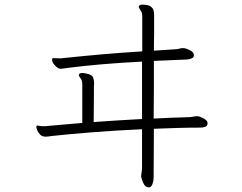

<svg xmlns="http://www.w3.org/2000/svg" viewBox="-20 -745 1040 826"><path d="M830 -245Q840 -244 855 -236Q870 -228 872 -220Q872 -219 872.5 -217.5Q873 -216 873 -214Q873 -204 864 -200Q855 -196 842 -196Q793 -196 742.5 -194.5Q692 -193 642 -191Q642 -136 641.5 -90Q641 -44 641 -15Q641 14 641 18Q641 32 636.5 45Q632 58 625 60Q624 60 622.5 60.5Q621 61 620 61Q608 61 601 50.5Q594 40 591 28.5Q588 17 587 14Q587 9 589 -2.5Q591 -14 591 -25V-189Q479 -184 378 -176Q277 -168 203 -160Q196 -159 189.5 -158Q183 -157 177 -157Q161 -157 152 -166.5Q143 -176 139.5 -186.5Q136 -197 136 -198Q136 -204 140 -205H142Q145 -205 150 -203.5Q155 -202 168 -202Q171 -202 175.5 -202Q180 -202 184 -203Q220 -206 257.5 -209.5Q295 -213 334 -216V-382Q334 -397 328 -406Q326 -410 322.5 -414Q319 -418 319 -422V-423Q321 -431 334 -431Q340 -431 347 -429.5Q354 -428 362 -426Q378 -420 381 -411Q384 -402 385 -388Q385 -384 384.5 -380.5Q384 -377 384 -372Q384 -361 384 -334Q384 -307 383.5 -276Q383 -245 383 -220Q434 -224 486.5 -227Q539 -230 591 -233V-480Q496 -475 419.5 -468.5Q343 -462 272 -453Q262 -452 254 -450.5Q246 -449 239 -449Q227 -451 215.5 -464.5Q204 -478 204 -488Q204 -494 208 -495H211Q215 -495 221 -494.5Q227 -494 235 -494Q239 -494 243 -494Q247 -494 251 -495Q337 -504 416 -511Q495 -518 592 -524V-676Q592 -690 585 -700Q583 -704 580 -708Q577 -712 577 -716V-717Q579 -725 592 -725Q618 -725 628.5 -717Q639 -709 641 -699Q643 -689 643 -682V-647Q643 -631 643 -603Q643 -575 642 -527L734 -533Q742 -533 750.5 -535.5Q759 -538 768 -538H771Q780 -537 795 -530Q810 -523 813 -514Q814 -512 814 -507Q814 -498 805 -494Q796 -490 784 -489L642 -483Q642 -426 642 -361.5Q642 -297 641 -235Q679 -237 717.5 -238.5Q756 -240 793 -241Q802 -241 810.5 -243Q819 -245 827 -245Z"/></svg>

Font: Moon Stars Kai T HW Light
Style: Regular
Weight: 300
Designer: GuiWonder
Version: Version 1.101